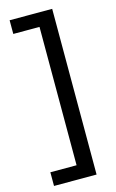

<svg xmlns="http://www.w3.org/2000/svg" viewBox="-132 -766 592 976"><g transform="rotate(-15 164.5 -278.0)"><path d="M25 86H163V-642H25V-714H249V158H25Z"/></g></svg>

Font: Noto Sans Anatolian Hieroglyphs
Style: Regular
Weight: 400
Designer: Monotype Design Team
Foundry: Monotype Imaging Inc.
Version: Version 2.001; ttfautohint (v1.8.4.7-5d5b)